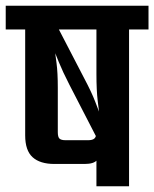

<svg xmlns="http://www.w3.org/2000/svg" viewBox="-40 -651 539 671"><path d="M-20 -631H479V-548H-20ZM48 -591H158V-563L255 -376Q280 -329 293 -295Q306 -261 306 -261Q306 -261 301.5 -298Q297 -335 297 -393V-593H411V0H297V-142L302 -162L202 -356Q179 -401 166 -433Q153 -465 153 -465Q153 -465 157.5 -431Q162 -397 162 -344V-189Q162 -172 168 -166.5Q174 -161 189 -161H268Q284 -161 290.5 -167.5Q297 -174 297 -190L310 -135Q310 -105 299 -91.5Q288 -78 256 -78H150Q100 -78 74 -101.5Q48 -125 48 -178Z"/></svg>

Font: Teko Light Medium
Style: Regular
Weight: 500
Version: Version 2.000;gftools[0.9.28.dev9+g7d2139d.d20230707]